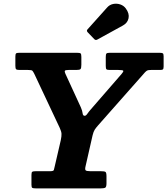

<svg xmlns="http://www.w3.org/2000/svg" viewBox="-20 -1042 925 1062"><path d="M676 -995Q696.5 -967 691 -941Q685.5 -915 660 -901L519 -823.5Q509 -817.5 501.5 -825.5L465 -863.5Q456.5 -872.5 465 -880.5L572.5 -1000.5Q586 -1016 606 -1020Q626 -1024 645.2 -1017.5Q664.5 -1011 676 -995ZM154 -20V-74Q154 -89 158.5 -92Q163 -95 177.5 -95H257Q276 -95 277.8 -101.8Q279.5 -108.5 283 -123L316 -265.5Q321 -289 320.2 -302Q319.5 -315 310.5 -334.5L169.5 -634Q163 -647 158.8 -651Q154.5 -655 134.5 -655H88.5Q73.5 -655 69.2 -659Q65 -663 65 -678V-728.5Q65 -743 69 -746.5Q73 -750 87 -750H406Q421.5 -750 425.8 -746.5Q430 -743 430 -727V-684Q430 -664.5 425.2 -659.8Q420.5 -655 401.5 -655H359.5Q341 -655 338.8 -650.2Q336.5 -645.5 342 -633.5L427.5 -447.5Q435.5 -429 437 -415.2Q438.5 -401.5 448.5 -401.5Q455.5 -401.5 463 -412.5Q470.5 -423.5 481 -435.5L652.5 -633Q663.5 -645.5 662 -650.2Q660.5 -655 635 -655H588Q572.5 -655 568.8 -658.8Q565 -662.5 565 -678V-726.5Q565 -741.5 568.8 -745.8Q572.5 -750 587.5 -750H862Q875.5 -750 880.2 -747.2Q885 -744.5 885 -731V-674.5Q885 -662 881.2 -658.5Q877.5 -655 865 -655H815.5Q800 -655 794.2 -652Q788.5 -649 781.5 -641.5L522.5 -348.5Q511 -335.5 504 -324.8Q497 -314 492 -293L453.5 -123.5Q449 -105.5 453.5 -100.2Q458 -95 480.5 -95H538Q558 -95 563.5 -91Q569 -87 569 -66.5V-28Q569 -8 562.2 -4Q555.5 0 537 0H178.5Q163.5 0 158.8 -2.8Q154 -5.5 154 -20Z"/></svg>

Font: Besley*
Style: Bold Italic
Weight: 700
Italic angle: -13°
Designer: Owen Earl
Foundry: indestructible type*
Version: Version 2.000; ttfautohint (v1.8.3)